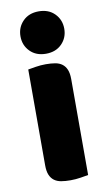

<svg xmlns="http://www.w3.org/2000/svg" viewBox="-83 -753 449 803"><g transform="rotate(-10 141.0 -351.5)"><path d="M48 -621Q48 -659 73.5 -685Q99 -711 141 -711Q183 -711 208.5 -685Q234 -659 234 -621Q234 -583 208.5 -557Q183 -531 141 -531Q99 -531 73.5 -557Q48 -583 48 -621ZM226 -1Q215 1 193.5 4.5Q172 8 150 8Q128 8 110.5 5Q93 2 81 -7Q69 -16 62.5 -31.5Q56 -47 56 -72V-479Q67 -481 88.5 -484.5Q110 -488 132 -488Q154 -488 171.5 -485Q189 -482 201 -473Q213 -464 219.5 -448.5Q226 -433 226 -408Z"/></g></svg>

Font: Baloo Thambi
Style: Regular
Weight: 400
Designer: Aadarsh Rajan and Ek Type
Foundry: Ek Type
Version: Version 1.443;PS 1.000;hotconv 16.6.51;makeotf.lib2.5.65220;